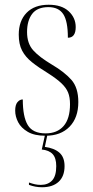

<svg xmlns="http://www.w3.org/2000/svg" viewBox="-20 -562 392 809"><path d="M172 10Q125 10 97 -6.5Q69 -23 56.5 -47Q44 -71 44 -96Q44 -120 53.5 -131.5Q63 -143 76 -143Q76 -70 97 -35Q118 0 172 0Q221 0 248 -31Q275 -62 275 -123Q275 -152 267 -172Q259 -192 239 -211Q219 -230 183 -253Q142 -278 114.5 -300Q87 -322 73 -349Q59 -376 59 -416Q59 -474 92 -508Q125 -542 185 -542Q240 -542 269.5 -514.5Q299 -487 299 -448Q299 -403 266 -403Q266 -473 246.5 -502.5Q227 -532 184 -532Q137 -532 115.5 -503.5Q94 -475 94 -427Q94 -379 120 -350Q146 -321 200 -289Q251 -259 280.5 -226Q310 -193 310 -132Q310 -66 273 -28Q236 10 172 10ZM157 227Q129 227 102 217V207Q116 212 127.5 214.5Q139 217 152 217Q182 217 199.5 198.5Q217 180 217 138Q217 104 202 87.5Q187 71 156 68L171 0H181L169 57Q208 62 230 81Q252 100 252 138Q252 181 227 204Q202 227 157 227Z"/></svg>

Font: Noto Serif Display Condensed ExtraLight
Style: Regular
Weight: 200
Width: 3
Designer: Monotype Design Team
Foundry: Monotype Imaging Inc.
Version: Version 2.009